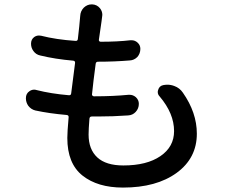

<svg xmlns="http://www.w3.org/2000/svg" viewBox="-20 -807 1040 873"><path d="M706.1 -368.2Q697.3 -377 697.3 -388.7Q697.3 -393.6 699.2 -398.4Q704.1 -416 721.7 -419.9Q731.4 -421.9 741.2 -421.9Q756.8 -421.9 772.5 -416Q796.9 -407.2 811.5 -385.7Q875 -294.9 875 -199.2Q875 -87.9 783.2 -21Q691.4 45.9 539.1 45.9Q423.8 45.9 355 -8.8Q286.1 -63.5 286.1 -179.7Q286.1 -207 292 -273.4Q293 -283.2 283.2 -284.2Q204.1 -291 140.6 -304.7Q121.1 -309.6 108.4 -326.2Q97.7 -341.8 97.7 -360.4Q97.7 -381.8 114.3 -392.6Q124 -399.4 135.7 -399.4Q140.6 -399.4 146.5 -397.5Q211.9 -380.9 293 -374Q302.7 -373 303.7 -382.8Q306.6 -405.3 312.5 -451.7Q318.4 -498 321.3 -520.5Q322.3 -530.3 312.5 -531.2Q231.4 -538.1 163.1 -554.7Q143.6 -558.6 131.8 -575.2Q121.1 -589.8 121.1 -608.4Q121.1 -627.9 135.7 -638.7Q145.5 -645.5 157.2 -645.5Q162.1 -645.5 167 -644.5Q235.4 -627 323.2 -621.1Q333 -620.1 334 -629.9Q341.8 -697.3 342.8 -713.9Q343.8 -724.6 344.7 -734.4Q345.7 -756.8 361.3 -772.5Q377 -787.1 396.5 -787.1Q398.4 -787.1 399.4 -787.1Q420.9 -786.1 434.6 -769.5Q445.3 -755.9 445.3 -739.3Q445.3 -735.4 444.3 -730.5Q442.4 -719.7 441.4 -708L429.7 -627Q428.7 -623 431.2 -620.1Q433.6 -617.2 437.5 -617.2Q514.6 -617.2 573.2 -624Q576.2 -624 578.1 -624Q593.8 -624 605.5 -613.3Q618.2 -601.6 618.2 -585Q618.2 -563.5 604.5 -547.9Q589.8 -533.2 570.3 -532.2Q500 -526.4 425.8 -526.4Q416 -526.4 415 -516.6Q404.3 -437.5 398.4 -378.9Q397.5 -375 400.4 -372.1Q403.3 -369.1 407.2 -369.1H410.2Q493.2 -369.1 564.5 -376Q567.4 -376 569.3 -376Q585 -376 597.7 -365.2Q611.3 -352.5 611.3 -335Q611.3 -313.5 596.7 -297.9Q583 -283.2 562.5 -282.2Q495.1 -277.3 424.8 -277.3H397.5Q387.7 -277.3 386.7 -267.6Q382.8 -219.7 382.8 -195.3Q382.8 -127.9 422.4 -91.3Q461.9 -54.7 541 -54.7Q647.5 -54.7 709.5 -97.2Q771.5 -139.6 771.5 -210.9Q771.5 -291 706.1 -368.2Z"/></svg>

Font: Gen Jyuu GothicX Medium
Style: Regular
Weight: 500
Designer: Ryoko NISHIZUKA (kana &amp; ideographs); Paul D. Hunt (Latin, Greek &amp; Cyrillic); Wenlong ZHANG (bopomofo); Sandoll C
Version: Version 1.058.20140828